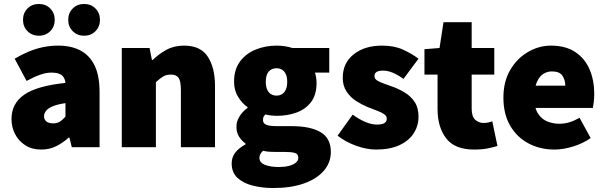

<svg xmlns="http://www.w3.org/2000/svg" viewBox="-20 -742 3052 968"><path d="M188 12Q141 12 107.5 -9.5Q74 -31 56 -66Q38 -101 38 -142Q38 -220 102 -264.5Q166 -309 310 -324Q308 -342 300 -353.5Q292 -365 277 -370.5Q262 -376 240 -376Q213 -376 183 -365.5Q153 -355 114 -334L54 -446Q89 -467 125 -482Q161 -497 198 -504.5Q235 -512 274 -512Q339 -512 385.5 -487.5Q432 -463 457 -411.5Q482 -360 482 -278V0H342L330 -48H326Q296 -21 262.5 -4.5Q229 12 188 12ZM248 -120Q269 -120 283 -129.5Q297 -139 310 -154V-222Q269 -216 245.5 -206Q222 -196 212 -183Q202 -170 202 -156Q202 -139 214 -129.5Q226 -120 248 -120ZM404 -562Q369 -562 346.5 -585Q324 -608 324 -642Q324 -676 346.5 -699Q369 -722 404 -722Q439 -722 461.5 -699Q484 -676 484 -642Q484 -608 461.5 -585Q439 -562 404 -562ZM176 -562Q141 -562 118.5 -585Q96 -608 96 -642Q96 -676 118.5 -699Q141 -722 176 -722Q211 -722 233.5 -699Q256 -676 256 -642Q256 -608 233.5 -585Q211 -562 176 -562Z M594 0V-500H734L746 -440H750Q780 -469 818.5 -490.5Q857 -512 908 -512Q991 -512 1027.5 -456.5Q1064 -401 1064 -308V0H892V-286Q892 -334 880 -350Q868 -366 842 -366Q818 -366 802 -356Q786 -346 766 -328V0Z M1358 206Q1301 206 1253 193.5Q1205 181 1176.5 154Q1148 127 1148 82Q1148 51 1166 27.5Q1184 4 1218 -14V-18Q1199 -32 1185.5 -52.5Q1172 -73 1172 -104Q1172 -130 1187.5 -155Q1203 -180 1228 -198V-202Q1201 -220 1180.5 -253.5Q1160 -287 1160 -330Q1160 -392 1190.5 -432.5Q1221 -473 1270 -492.5Q1319 -512 1374 -512Q1395 -512 1415.5 -509Q1436 -506 1454 -500H1640V-376H1568Q1571 -367 1573.5 -353Q1576 -339 1576 -324Q1576 -265 1549 -228.5Q1522 -192 1476 -175Q1430 -158 1374 -158Q1362 -158 1348.5 -159.5Q1335 -161 1318 -165Q1311 -158 1308.5 -152.5Q1306 -147 1306 -136Q1306 -120 1322.5 -113Q1339 -106 1376 -106H1451Q1545 -106 1596.5 -75.5Q1648 -45 1648 24Q1648 78 1612.5 119Q1577 160 1512 183Q1447 206 1358 206ZM1386 100Q1414 100 1436 94.5Q1458 89 1471 78.5Q1484 68 1484 54Q1484 34 1466.5 29Q1449 24 1417 24H1378Q1348 24 1332.5 22.5Q1317 21 1306 18Q1297 27 1292.5 35Q1288 43 1288 54Q1288 78 1315.5 89Q1343 100 1386 100ZM1374 -260Q1390 -260 1402 -267.5Q1414 -275 1421 -290.5Q1428 -306 1428 -330Q1428 -353 1421 -368Q1414 -383 1402 -390.5Q1390 -398 1374 -398Q1350 -398 1335 -381.5Q1320 -365 1320 -330Q1320 -306 1327 -290.5Q1334 -275 1346 -267.5Q1358 -260 1374 -260Z M1876 12Q1828 12 1774.5 -7.5Q1721 -27 1682 -58L1758 -164Q1793 -139 1823.5 -126.5Q1854 -114 1880 -114Q1907 -114 1918.5 -121.5Q1930 -129 1930 -144Q1930 -157 1916.5 -166.5Q1903 -176 1881 -184Q1859 -192 1834 -202Q1805 -214 1776 -232.5Q1747 -251 1727.5 -280Q1708 -309 1708 -350Q1708 -424 1763 -468Q1818 -512 1906 -512Q1968 -512 2012.5 -491.5Q2057 -471 2090 -446L2014 -344Q1987 -364 1961 -375Q1935 -386 1912 -386Q1890 -386 1879 -379.5Q1868 -373 1868 -358Q1868 -345 1881 -336.5Q1894 -328 1915.5 -320.5Q1937 -313 1962 -304Q1992 -293 2021.5 -275Q2051 -257 2070.5 -228Q2090 -199 2090 -154Q2090 -107 2065.5 -69.5Q2041 -32 1993.5 -10Q1946 12 1876 12Z M2370 12Q2273 12 2229.5 -44.5Q2186 -101 2186 -192V-366H2120V-494L2196 -500L2216 -630H2358V-500H2472V-366H2358V-195Q2358 -154 2376 -138Q2394 -122 2418 -122Q2430 -122 2441.5 -124.5Q2453 -127 2462 -130L2488 -6Q2469 0 2440 6Q2411 12 2370 12Z M2776 12Q2703 12 2644.5 -19Q2586 -50 2552 -108.5Q2518 -167 2518 -250Q2518 -331 2552.5 -389.5Q2587 -448 2642 -480Q2697 -512 2758 -512Q2832 -512 2880.5 -479.5Q2929 -447 2952.5 -392Q2976 -337 2976 -270Q2976 -248 2973.5 -227.5Q2971 -207 2969 -198H2654L2652 -310H2830Q2830 -339 2815.5 -360.5Q2801 -382 2762 -382Q2740 -382 2720 -370Q2700 -358 2687 -329Q2674 -300 2674 -250Q2674 -197 2693 -168.5Q2712 -140 2741 -129Q2770 -118 2800 -118Q2826 -118 2850.5 -125.5Q2875 -133 2902 -148L2958 -46Q2918 -18 2868 -3Q2818 12 2776 12Z"/></svg>

Font: Assistant ExtraLight ExtraBold
Style: Regular
Weight: 800
Version: Version 3.000